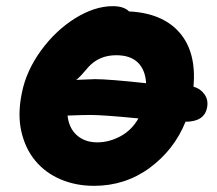

<svg xmlns="http://www.w3.org/2000/svg" viewBox="-20 -623 703 623"><path d="M285.2 -20Q226.1 -20 176.8 -41Q127.4 -62 94.7 -101.3Q62 -140.6 49.3 -196.3Q36.6 -252 50.8 -320.8Q64.9 -392.6 112.5 -458.3Q160.2 -523.9 223.6 -563.5Q287.1 -603 346.2 -603Q381.8 -603 398.9 -585.9Q507.3 -580.6 562.5 -517.3Q617.7 -454.1 607.9 -341.8Q630.4 -335.4 643.6 -316.9Q656.7 -298.3 651.9 -273.9Q643.1 -228 582 -228Q545.4 -137.2 466.1 -78.6Q386.7 -20 285.2 -20ZM288.1 -366.2Q332 -366.2 454.1 -353Q451.7 -396 427.5 -419.9Q403.3 -443.8 356.9 -443.8Q302.2 -443.8 267.1 -405.8Q263.2 -401.4 256.1 -393.1Q249 -384.8 245.4 -380.9Q241.7 -377 236.6 -371.8Q231.4 -366.7 227.1 -363.8Q279.3 -366.2 288.1 -366.2ZM272.9 -250Q251 -250 199.2 -248Q203.6 -207 229.5 -184.1Q255.4 -161.1 295.9 -161.1Q334 -161.1 370.6 -180.7Q407.2 -200.2 429.2 -238.8Q314.5 -250 272.9 -250Z"/></svg>

Font: Shantell Sans Irregular Bouncy
Style: Italic
Weight: 800
Italic angle: -11.31°
Designer: Stephen Nixon, Anya Danilova, Shantell Martin
Foundry: Arrow Type
Version: Version 1.006;[9816181b4]